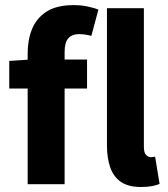

<svg xmlns="http://www.w3.org/2000/svg" viewBox="-20 -733 667 764"><path d="M90.1 0V-521.8Q90.1 -574.6 107.7 -617.9Q125.4 -661.2 165.5 -686.9Q205.7 -712.6 272.6 -712.6Q304.1 -712.6 329.9 -706.9Q355.8 -701.3 371.6 -694.9L343.5 -590.2Q318.2 -597.2 293.7 -597.2Q266.9 -597.2 252 -580.8Q237.1 -564.4 237.1 -526.1V0ZM16.8 -380.8V-490.5L100 -496.1H326.4V-380.8ZM541.1 11.1Q490.6 11.1 461 -9.3Q431.5 -29.7 418.5 -67.2Q405.6 -104.6 405.6 -154.9V-700.4H552.5V-148.9Q552.5 -125.2 561.3 -116.4Q570.2 -107.5 579.6 -107.5Q584.2 -107.5 587.7 -108Q591.2 -108.5 597.2 -109.5L615 -1.1Q603.3 4 584.7 7.6Q566.1 11.1 541.1 11.1Z"/></svg>

Font: SourceSans3VF
Style: Regular
Weight: 200
Designer: Paul D. Hunt
Foundry: Adobe
Version: Version 3.052;hotconv 1.1.0;makeotfexe 2.6.0